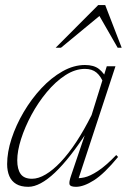

<svg xmlns="http://www.w3.org/2000/svg" viewBox="-20 -710 489 740"><path d="M254 -33.5 313 -207.5H319Q284.5 -153.5 252.5 -112.8Q220.5 -72 191.8 -44.8Q163 -17.5 137.2 -3.8Q111.5 10 89.5 10Q60.5 10 42.5 -0.8Q24.5 -11.5 16 -31.2Q7.5 -51 7.5 -77.5Q7.5 -123.5 24.5 -175.5Q41.5 -227.5 71.2 -278Q101 -328.5 139.2 -369.5Q177.5 -410.5 220.8 -435Q264 -459.5 307.5 -459.5Q342 -459.5 361.8 -443.8Q381.5 -428 395.5 -399.5L380.5 -386.5Q369 -416 352 -430.2Q335 -444.5 307.5 -444.5Q269.5 -444.5 231.8 -420Q194 -395.5 160.5 -355.2Q127 -315 101.5 -267.8Q76 -220.5 61.2 -174.2Q46.5 -128 46.5 -92Q46.5 -57.5 59.8 -39.2Q73 -21 103.5 -21Q128 -21 156.2 -37.8Q184.5 -54.5 214.2 -86Q244 -117.5 274 -163Q304 -208.5 333 -266.5L378 -411L391.5 -454.5H425L278.5 -9L266 -24Q282.5 -21.5 304.8 -26.2Q327 -31 357.2 -50.8Q387.5 -70.5 428 -112.5L435 -105Q382 -40.5 342.2 -15.2Q302.5 10 273 10Q251.5 10 248.2 1.2Q245 -7.5 254 -33.5ZM194.5 -526 358.5 -690.5H385.5L449 -526H433.5L356 -661H378.5L215 -526Z"/></svg>

Font: Newsreader 36pt ExtraLight
Style: Italic
Weight: 250
Italic angle: -17°
Designer: Hugues Gentile
Foundry: Production Type
Version: Version 1.003